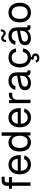

<svg xmlns="http://www.w3.org/2000/svg" viewBox="1848 -2618 990 4726"><g transform="rotate(-90 2343.0 -255.0)"><path d="M132 0V-456H60V-530H132V-578Q132 -637 166 -673.5Q200 -710 272 -710H356V-636H278Q246 -636 231 -619Q216 -602 216 -572V-530H349V-456H216V0Z M658 12Q602 12 557 -7.5Q512 -27 480.5 -63.5Q449 -100 432 -151Q415 -202 415 -265Q415 -328 432 -379Q449 -430 480 -466.5Q511 -503 555 -522.5Q599 -542 654 -542Q706 -542 749 -523.5Q792 -505 823 -469.5Q854 -434 871 -382.5Q888 -331 888 -264V-239H503Q508 -153 548.5 -110.5Q589 -68 658 -68Q710 -68 743 -92Q776 -116 790 -157L880 -150Q859 -78 801 -33Q743 12 658 12ZM796 -313Q790 -390 751.5 -426Q713 -462 654 -462Q592 -462 553 -424.5Q514 -387 503 -313Z M1201 12Q1149 12 1107.5 -7.5Q1066 -27 1037 -63Q1008 -99 992.5 -150Q977 -201 977 -265Q977 -329 992.5 -380Q1008 -431 1037 -467Q1066 -503 1107.5 -522.5Q1149 -542 1201 -542Q1255 -542 1298.5 -519.5Q1342 -497 1364 -456V-710H1448V0H1372L1369 -80Q1346 -36 1301.5 -12Q1257 12 1201 12ZM1218 -68Q1289 -68 1326.5 -121Q1364 -174 1364 -265Q1364 -358 1326.5 -410Q1289 -462 1218 -462Q1148 -462 1106.5 -410Q1065 -358 1065 -265Q1065 -174 1106.5 -121Q1148 -68 1218 -68Z M1815 12Q1759 12 1714 -7.5Q1669 -27 1637.5 -63.5Q1606 -100 1589 -151Q1572 -202 1572 -265Q1572 -328 1589 -379Q1606 -430 1637 -466.5Q1668 -503 1712 -522.5Q1756 -542 1811 -542Q1863 -542 1906 -523.5Q1949 -505 1980 -469.5Q2011 -434 2028 -382.5Q2045 -331 2045 -264V-239H1660Q1665 -153 1705.5 -110.5Q1746 -68 1815 -68Q1867 -68 1900 -92Q1933 -116 1947 -157L2037 -150Q2016 -78 1958 -33Q1900 12 1815 12ZM1953 -313Q1947 -390 1908.5 -426Q1870 -462 1811 -462Q1749 -462 1710 -424.5Q1671 -387 1660 -313Z M2167 0V-530H2241L2244 -432Q2272 -530 2370 -530H2422V-450H2371Q2251 -450 2251 -320V0Z M2665 12Q2582 12 2534 -25.5Q2486 -63 2486 -132Q2486 -200 2525.5 -238.5Q2565 -277 2653 -294L2841 -329Q2841 -462 2715 -462Q2659 -462 2627.5 -437.5Q2596 -413 2584 -367L2495 -374Q2510 -449 2567.5 -495.5Q2625 -542 2715 -542Q2818 -542 2871.5 -484.5Q2925 -427 2925 -326V-107Q2925 -89 2931.5 -81.5Q2938 -74 2953 -74H2974V0Q2969 1 2960.5 1.5Q2952 2 2942 2Q2894 2 2870.5 -17.5Q2847 -37 2842 -82Q2822 -40 2773 -14Q2724 12 2665 12ZM2673 -62Q2713 -62 2744 -74Q2775 -86 2796.5 -107Q2818 -128 2829.5 -156.5Q2841 -185 2841 -218V-256L2669 -224Q2615 -214 2594.5 -193.5Q2574 -173 2574 -140Q2574 -102 2600 -82Q2626 -62 2673 -62Z M3289 12Q3234 12 3189 -7.5Q3144 -27 3112 -63.5Q3080 -100 3063 -151Q3046 -202 3046 -265Q3046 -328 3063 -379Q3080 -430 3112 -466.5Q3144 -503 3189 -522.5Q3234 -542 3289 -542Q3381 -542 3440.5 -494.5Q3500 -447 3514 -358L3426 -352Q3417 -405 3380 -433.5Q3343 -462 3289 -462Q3215 -462 3174.5 -410Q3134 -358 3134 -265Q3134 -172 3174.5 -120Q3215 -68 3289 -68Q3343 -68 3380 -98Q3417 -128 3426 -188L3514 -182Q3500 -93 3440.5 -40.5Q3381 12 3289 12ZM3279 220Q3231 220 3202 197.5Q3173 175 3162 142L3213 122Q3222 145 3237 154.5Q3252 164 3277 164Q3303 164 3317 153.5Q3331 143 3331 124Q3331 105 3317 92.5Q3303 80 3255 80L3227 50L3265 -10H3329L3295 36Q3344 38 3367.5 62.5Q3391 87 3391 126Q3391 168 3359.5 194Q3328 220 3279 220Z M3773 12Q3690 12 3642 -25.5Q3594 -63 3594 -132Q3594 -200 3633.5 -238.5Q3673 -277 3761 -294L3949 -329Q3949 -462 3823 -462Q3767 -462 3735.5 -437.5Q3704 -413 3692 -367L3603 -374Q3618 -449 3675.5 -495.5Q3733 -542 3823 -542Q3926 -542 3979.5 -484.5Q4033 -427 4033 -326V-107Q4033 -89 4039.5 -81.5Q4046 -74 4061 -74H4082V0Q4077 1 4068.5 1.5Q4060 2 4050 2Q4002 2 3978.5 -17.5Q3955 -37 3950 -82Q3930 -40 3881 -14Q3832 12 3773 12ZM3781 -62Q3821 -62 3852 -74Q3883 -86 3904.5 -107Q3926 -128 3937.5 -156.5Q3949 -185 3949 -218V-256L3777 -224Q3723 -214 3702.5 -193.5Q3682 -173 3682 -140Q3682 -102 3708 -82Q3734 -62 3781 -62ZM3887 -610Q3867 -610 3850.5 -618Q3834 -626 3817 -640Q3800 -654 3790 -660Q3780 -666 3765 -666Q3747 -666 3735.5 -652.5Q3724 -639 3722 -603H3670Q3672 -661 3698 -690.5Q3724 -720 3765 -720Q3789 -720 3806.5 -711Q3824 -702 3841 -688Q3857 -675 3868 -669.5Q3879 -664 3891 -664Q3910 -664 3920 -678Q3930 -692 3933 -730H3985Q3982 -673 3956 -641.5Q3930 -610 3887 -610Z M4397 12Q4342 12 4297 -7.5Q4252 -27 4220.5 -63Q4189 -99 4171.5 -150.5Q4154 -202 4154 -265Q4154 -328 4171.5 -379.5Q4189 -431 4220.5 -467Q4252 -503 4297 -522.5Q4342 -542 4397 -542Q4452 -542 4496.5 -522.5Q4541 -503 4572.5 -467Q4604 -431 4621.5 -379.5Q4639 -328 4639 -265Q4639 -202 4621.5 -150.5Q4604 -99 4572.5 -63Q4541 -27 4496.5 -7.5Q4452 12 4397 12ZM4397 -68Q4470 -68 4510.5 -120Q4551 -172 4551 -265Q4551 -358 4510.5 -410Q4470 -462 4397 -462Q4323 -462 4282.5 -410Q4242 -358 4242 -265Q4242 -172 4282.5 -120Q4323 -68 4397 -68Z"/></g></svg>

Font: Geist
Style: Regular
Weight: 400
Designer: Basement.studio, Andrés Briganti, Mateo Zaragoza
Foundry: Basement.studio, Vercel, Andrés Briganti, Guido Ferreyra, Mateo Zaragoza
Version: Version 1.401